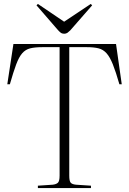

<svg xmlns="http://www.w3.org/2000/svg" viewBox="-20 -953 654 973"><path d="M172 0V-12L247 -17Q265 -19 273.5 -27Q282 -35 282 -63V-714H195Q157 -714 133 -708Q109 -702 92.5 -683Q76 -664 62 -626.5Q48 -589 30 -526H17L48 -730H568L597 -526H585Q567 -589 552 -626.5Q537 -664 520 -683Q503 -702 479.5 -708Q456 -714 420 -714H331V-63Q331 -36 338 -27.5Q345 -19 365 -17L441 -12V0ZM305 -782Q295 -782 287.5 -787.5Q280 -793 269 -806L165 -926L172 -933L305 -843L440 -933L447 -926L336 -799Q329 -792 322 -787Q315 -782 305 -782Z"/></svg>

Font: Display Extralight
Style: Regular
Weight: 200
Designer: Latin by Veronika Burian and Jose Scaglione. Greek by Irene Vlachou. Cyrillic by Vera Evstafieva.
Foundry: TypeTogether
Version: Version 3.002